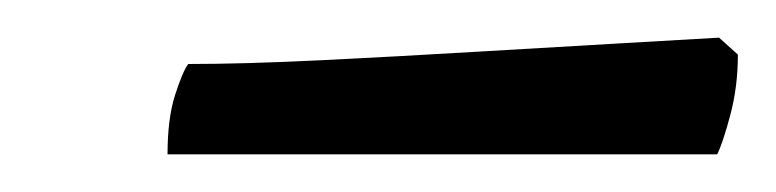

<svg xmlns="http://www.w3.org/2000/svg" viewBox="-20 -674 412 102"><path d="M69 -592Q69 -611 73 -623.5Q77 -636 80 -640Q110 -640 150.5 -642Q191 -644 233 -646.5Q275 -649 310 -651Q345 -653 362 -654L372 -645Q372 -628 368 -613Q364 -598 361 -592Z"/></svg>

Font: Texturina Extralight
Style: Italic
Weight: 200
Italic angle: -11°
Designer: Guillermo Torres Carreño
Foundry: Omnibus-Type
Version: Version 1.002; ttfautohint (v1.8.3)